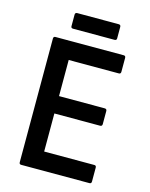

<svg xmlns="http://www.w3.org/2000/svg" viewBox="-119 -873 743 950"><g transform="rotate(15 252.5 -398.5)"><path d="M83 0Q73 0 73 -11V-644Q73 -655 83 -655H433Q443 -655 443 -644V-573Q443 -562 433 -562H176V-377H410Q421 -377 421 -366V-299Q421 -288 410 -288H176V-93H433Q443 -93 443 -82V-11Q443 0 433 0ZM157 -717Q146 -717 146 -727V-786Q146 -797 157 -797H369Q380 -797 380 -786V-727Q380 -717 369 -717Z"/></g></svg>

Font: Sofia Sans Extra Cond
Style: Bold
Weight: 700
Width: 1
Designer: Botio Nikoltchev, Ani Petrova
Foundry: lettersoup
Version: Version 4.100; ttfautohint (v1.8.3)